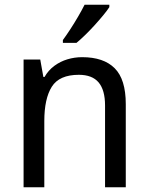

<svg xmlns="http://www.w3.org/2000/svg" viewBox="-20 -786 624 806"><path d="M325 -546Q415 -546 461.5 -499.5Q508 -453 508 -349V0H421V-343Q421 -408 394 -440Q367 -472 311 -472Q229 -472 197.5 -422Q166 -372 166 -278V0H79V-536H149L162 -463H167Q183 -491 208 -509.5Q233 -528 263 -537Q293 -546 325 -546ZM439 -756Q430 -742 413.5 -722Q397 -702 377.5 -680.5Q358 -659 338 -639.5Q318 -620 301 -606H244V-618Q258 -637 275 -663Q292 -689 308 -716.5Q324 -744 335 -766H439Z"/></svg>

Font: Noto Sans Display
Style: Regular
Weight: 400
Designer: Monotype Design Team
Foundry: Monotype Imaging Inc.
Version: Version 2.003